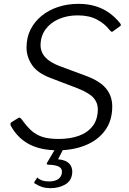

<svg xmlns="http://www.w3.org/2000/svg" viewBox="-20 -772 671 999"><path d="M550 -616Q526 -648 485 -670Q444 -692 384 -692Q329 -692 285 -672.5Q241 -653 216 -618Q191 -583 191 -535Q191 -518 199 -499Q207 -480 228.5 -462Q250 -444 288 -429L423 -379Q498 -352 531 -312.5Q564 -273 564 -218Q564 -144 526.5 -93Q489 -42 424.5 -16Q360 10 280 10Q191 10 131 -22Q71 -54 36 -118Q34 -124 34.5 -129Q35 -134 43 -138L70 -155Q77 -161 82.5 -159.5Q88 -158 93 -151Q116 -118 140.5 -95Q165 -72 198.5 -60.5Q232 -49 285 -49Q345 -49 390.5 -65.5Q436 -82 462.5 -116.5Q489 -151 489 -205Q489 -237 467 -262.5Q445 -288 385 -312L241 -367Q173 -393 145.5 -435.5Q118 -478 118 -524Q118 -577 139 -618.5Q160 -660 197 -690Q234 -720 283 -736Q332 -752 388 -752Q438 -752 478 -739.5Q518 -727 549 -704.5Q580 -682 604 -652Q609 -646 609 -642.5Q609 -639 605 -636L565 -607Q562 -606 559 -607.5Q556 -609 550 -616ZM355 134Q350 171 317.5 189Q285 207 243 207Q219 207 199.5 201Q180 195 164 184Q161 184 159.5 181.5Q158 179 158 176L173 153Q174 151 175.5 152.5Q177 154 179 156Q188 163 201 167.5Q214 172 234 172Q265 172 282 160.5Q299 149 302 128Q305 106 288 96Q271 86 231 85Q226 85 224.5 82.5Q223 80 223 78L272 -5H314L283 55Q282 56 282 56.5Q282 57 283 57Q315 60 331 71.5Q347 83 352.5 99.5Q358 116 355 134Z"/></svg>

Font: Libre Franklin Thin Light
Style: Italic
Weight: 300
Italic angle: -8°
Version: Version 3.000